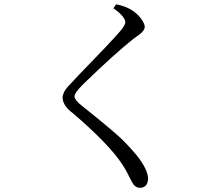

<svg xmlns="http://www.w3.org/2000/svg" viewBox="-20 -817 1040 897"><path d="M565.4 -713.9Q563.5 -741.2 509.8 -778.3L522.5 -796.9Q560.5 -789.1 584 -776.4Q625 -754.9 647.5 -716.8Q656.2 -702.1 656.2 -691.4Q656.2 -674.8 631.8 -656.2Q627.9 -653.3 621.1 -648.4Q609.4 -640.6 603.5 -635.7Q511.7 -562.5 376 -430.7Q368.2 -422.9 363.3 -418Q328.1 -382.8 328.1 -366.2Q330.1 -347.7 362.3 -323.2Q503.9 -210 546.9 -168.9Q589.8 -127 623 -85.9Q670.9 -23.4 671.9 17.6Q669.9 59.6 633.8 60.5Q611.3 59.6 598.6 37.1Q595.7 31.2 588.9 18.6Q570.3 -20.5 550.8 -49.8Q488.3 -144.5 319.3 -289.1Q314.5 -293 310.5 -295.9Q273.4 -327.1 272.5 -360.4Q273.4 -386.7 297.9 -413.1Q313.5 -431.6 463.9 -586.9Q521.5 -647.5 542 -671.9Q565.4 -699.2 565.4 -713.9Z"/></svg>

Font: GenYoMin JP Regular
Style: Regular
Weight: 400
Version: Version 1.001;PS 1;hotconv 16.6.51;makeotf.lib2.5.65220 DEVE